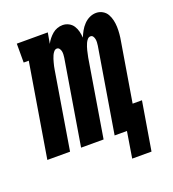

<svg xmlns="http://www.w3.org/2000/svg" viewBox="-141 -632 764 850"><g transform="rotate(-20 241.0 -207.5)"><path d="M428 123H337L357 0H299L365 -399Q366 -407 366.5 -414.5Q367 -422 365.5 -429.5Q364 -437 360 -443Q356 -449 348 -449Q340 -449 334 -442Q328 -435 324.5 -427Q321 -419 318.5 -411.5Q316 -404 314 -396Q312 -388 310.5 -380Q309 -372 307 -364L247 0H141L207 -399Q208 -407 208.5 -414.5Q209 -422 207.5 -429.5Q206 -437 201.5 -443Q197 -449 190 -449Q182 -449 176 -442Q170 -435 166.5 -427Q163 -419 160.5 -411.5Q158 -404 156 -396Q154 -388 152 -380Q150 -372 149 -364L89 0H-18L55 -441H31V-530H177L168 -479Q174 -491 182.5 -501.5Q191 -512 201 -520.5Q211 -529 223.5 -533.5Q236 -538 249 -538Q264 -538 277.5 -531Q291 -524 299 -511.5Q307 -499 310.5 -484.5Q314 -470 315 -455Q321 -470 329 -484.5Q337 -499 349 -511.5Q361 -524 376 -531Q391 -538 407 -538Q423 -538 437 -530Q451 -522 458.5 -508.5Q466 -495 469.5 -479.5Q473 -464 473.5 -448Q474 -432 472.5 -415Q471 -398 468 -382L422 -105H466Z"/></g></svg>

Font: Iosevka Slab Extrabold
Style: Italic
Weight: 800
Italic angle: -9°
Monospace: yes
Designer: Belleve Invis
Foundry: Belleve Invis
Version: Version 11.1.0; ttfautohint (v1.8.3)